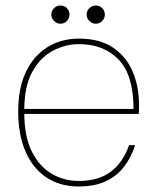

<svg xmlns="http://www.w3.org/2000/svg" viewBox="-20 -664 564 696"><path d="M265 12Q196 12 146.5 -22Q97 -56 71.5 -117Q46 -178 46 -259Q46 -346 74.5 -404.5Q103 -463 152.5 -493.5Q202 -524 266 -524Q341 -524 389 -492Q437 -460 460.5 -405.5Q484 -351 484 -283Q484 -274 484 -267.5Q484 -261 483 -251H57V-269H464Q464 -392 410 -448Q356 -504 266 -504Q217 -504 171.5 -480Q126 -456 97 -403.5Q68 -351 68 -264V-255Q68 -170 95 -115.5Q122 -61 167 -34.5Q212 -8 265 -8Q337 -8 381.5 -41.5Q426 -75 448 -138H470Q456 -94 430 -60Q404 -26 363.5 -7Q323 12 265 12ZM199 -578Q186 -578 176 -588Q166 -598 166 -611Q166 -625 176 -634.5Q186 -644 199 -644Q213 -644 222.5 -634.5Q232 -625 232 -611Q232 -598 222.5 -588Q213 -578 199 -578ZM327 -578Q314 -578 304 -588Q294 -598 294 -611Q294 -625 304 -634.5Q314 -644 327 -644Q341 -644 350.5 -634.5Q360 -625 360 -611Q360 -598 350.5 -588Q341 -578 327 -578Z"/></svg>

Font: DM Sans 12pt Thin
Style: Regular
Weight: 250
Version: Version 4.004;gftools[0.9.30]